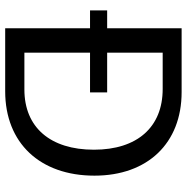

<svg xmlns="http://www.w3.org/2000/svg" viewBox="-10 -710 720 740"><g transform="rotate(90 350.0 -340.0)"><path d="M20 -327H89V0H332C531 0 657 -134 657 -344C657 -549 532 -680 335 -680H89V-393H20ZM183 -74V-327H336V-393H183V-607H323C470 -607 557 -509 557 -342C557 -174 471 -74 325 -74Z"/></g></svg>

Font: Ronzino
Style: Regular
Weight: 400
Designer: Nunzio Mazzaferro
Foundry: Collletttivo
Version: Version 1.000;Glyphs 3.3 (3337)